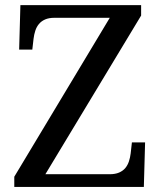

<svg xmlns="http://www.w3.org/2000/svg" viewBox="-20 -734 632 754"><path d="M534.2 -672.9 158.2 -49.8H410.2Q432.6 -49.8 447.8 -56.4Q462.9 -63 472.2 -74.2Q481.4 -85.4 486.3 -100.3Q491.2 -115.2 493.2 -131.8L498 -174.8H549.8L544.9 0H36.1V-40L411.1 -664.1H193.8Q171.9 -664.1 157 -657.5Q142.1 -650.9 132.8 -639.6Q123.5 -628.4 118.7 -613.5Q113.8 -598.6 111.8 -582L106.9 -539.1H55.2L60.1 -713.9H534.2Z"/></svg>

Font: Droid-TTFautohint Serif
Style: Regular
Weight: 400
Foundry: Ascender Corporation
Version: Version 1.00; ttfautohint (v1.00rc1.4-1a1c-dirty) -l 8 -r 50